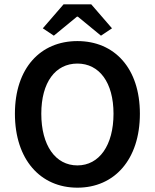

<svg xmlns="http://www.w3.org/2000/svg" viewBox="-20 -856 715 888"><path d="M338 12C509 12 627 -118 627 -330C627 -541 509 -666 338 -666C167 -666 49 -541 49 -330C49 -118 167 12 338 12ZM338 -91C236 -91 171 -184 171 -330C171 -475 236 -562 338 -562C439 -562 505 -475 505 -330C505 -184 439 -91 338 -91ZM229 -691 336 -779H340L447 -691L498 -725L402 -836H274L178 -725Z"/></svg>

Font: Source Sans Pro Semibold
Style: Regular
Weight: 600
Designer: Paul D. Hunt
Foundry: Adobe Systems Incorporated
Version: Version 3.006;hotconv 1.0.111;makeotfexe 2.5.65597